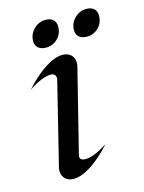

<svg xmlns="http://www.w3.org/2000/svg" viewBox="-100 -687 567 754"><g transform="rotate(-15 183.5 -310.0)"><path d="M59 -39Q59 -48 62 -58L143 -386Q144 -389 144 -394Q144 -403 138.5 -408Q133 -413 124 -413Q89 -413 33 -376Q74 -422 115 -449Q156 -476 188 -476Q209 -476 222 -464Q235 -452 235 -431Q235 -423 232 -412L150 -84Q148 -78 148 -73Q148 -57 170 -57Q205 -57 261 -94Q220 -48 179 -21Q138 6 106 6Q85 6 72 -6Q59 -18 59 -39ZM91 -557Q91 -585 111 -605.5Q131 -626 160 -626Q179 -626 190 -616Q201 -606 201 -588Q201 -559 181.5 -539.5Q162 -520 134 -520Q114 -520 102.5 -530Q91 -540 91 -557ZM257 -557Q257 -585 277 -605.5Q297 -626 326 -626Q345 -626 356 -616Q367 -606 367 -588Q367 -559 347.5 -539.5Q328 -520 300 -520Q280 -520 268.5 -530Q257 -540 257 -557Z"/></g></svg>

Font: Srisakdi
Style: Bold
Weight: 700
Designer: Cadson Demak Co.,Ltd.
Foundry: Cadson Demak Co.,Ltd.
Version: Version 1.000